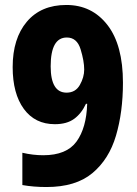

<svg xmlns="http://www.w3.org/2000/svg" viewBox="-20 -743 550 773"><path d="M475 -410Q475 -562 412.5 -642.5Q350 -723 247 -723Q145 -723 88 -655.5Q31 -588 31 -473Q31 -366 76 -304.5Q121 -243 201 -243Q249 -243 278.5 -264.5Q308 -286 326 -325H331Q328 -228 288 -173Q248 -118 154 -118Q113 -118 70 -128V2Q115 10 167 10Q285 10 352 -46Q419 -102 447 -197Q475 -292 475 -410ZM249 -592Q290 -592 304.5 -544.5Q319 -497 319 -463Q319 -432 301.5 -401Q284 -370 248 -370Q184 -370 184 -476Q184 -592 249 -592Z"/></svg>

Font: Noto Sans Arabic Condensed Extra
Style: Regular
Weight: 800
Width: 3
Designer: Nadine Chahine - Monotype Design Team
Foundry: Monotype Imaging Inc.
Version: Version 1.902